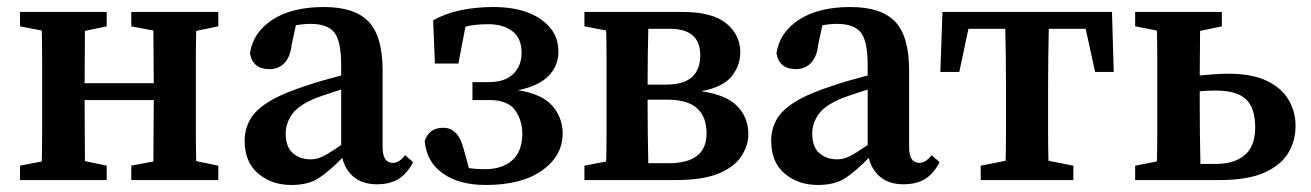

<svg xmlns="http://www.w3.org/2000/svg" viewBox="-20 -513 3734 547"><path d="M354 -438V-479H602V-438L539 -425Q538 -388 538 -345Q538 -302 538 -269V-210Q538 -177 538 -134Q538 -91 539 -54L602 -41V0H354V-41L417 -53Q417 -90 417.5 -136Q418 -182 418 -228H221Q221 -182 221.5 -136Q222 -90 222 -54L284 -41V0H37V-41L99 -53Q100 -90 100 -133.5Q100 -177 100 -210V-269Q100 -302 100 -345.5Q100 -389 99 -426L37 -438V-479H284V-438L222 -425Q222 -391 221.5 -350Q221 -309 221 -276H418Q418 -309 417.5 -350Q417 -391 417 -426Z M1054 12Q1014 12 989 -8Q964 -28 955 -63Q918 -25 888 -5.5Q858 14 810 14Q754 14 715.5 -18.5Q677 -51 677 -112Q677 -144 692 -171.5Q707 -199 745.5 -223Q784 -247 856 -270Q876 -277 901 -284Q926 -291 952 -298V-326Q952 -396 932.5 -420.5Q913 -445 864 -445Q855 -445 844.5 -444Q834 -443 823 -441L811 -386Q807 -350 790 -333Q773 -316 748 -316Q700 -316 692 -361Q701 -421 756.5 -457Q812 -493 903 -493Q990 -493 1030 -451.5Q1070 -410 1070 -312V-94Q1070 -49 1099 -49Q1118 -49 1134 -71L1157 -51Q1139 -17 1114.5 -2.5Q1090 12 1054 12ZM794 -133Q794 -94 814.5 -76.5Q835 -59 865 -59Q882 -59 899 -67Q916 -75 952 -100V-258Q931 -251 912.5 -245Q894 -239 881 -234Q831 -214 812.5 -188Q794 -162 794 -133Z M1583 -133Q1583 -69 1524.5 -27.5Q1466 14 1364 14Q1288 14 1241.5 -19Q1195 -52 1190 -111Q1202 -149 1243 -149Q1286 -149 1301 -88L1316 -34Q1337 -31 1361 -31Q1411 -31 1439.5 -56.5Q1468 -82 1468 -132Q1468 -170 1447.5 -199Q1427 -228 1373 -228H1326V-279H1371Q1419 -279 1442.5 -302.5Q1466 -326 1466 -363Q1466 -404 1440 -424Q1414 -444 1371 -444Q1331 -444 1306 -437L1286 -332H1219L1214 -455Q1249 -475 1293 -484Q1337 -493 1386 -493Q1471 -493 1521 -458Q1571 -423 1571 -366Q1571 -326 1543 -297Q1515 -268 1456 -256Q1525 -245 1554 -211Q1583 -177 1583 -133Z M1645 -438V-479H1924Q2009 -479 2049 -446.5Q2089 -414 2089 -364Q2089 -326 2064.5 -295.5Q2040 -265 1978 -253Q2049 -243 2080.5 -210.5Q2112 -178 2112 -131Q2112 -99 2092.5 -68.5Q2073 -38 2028 -19Q1983 0 1904 0H1645V-41L1707 -53Q1708 -90 1708 -133.5Q1708 -177 1708 -210V-269Q1708 -302 1708 -345.5Q1708 -389 1707 -426ZM1825 -210Q1825 -176 1825.5 -131Q1826 -86 1827 -48H1885Q1993 -48 1993 -133Q1993 -180 1966 -204.5Q1939 -229 1881 -229H1825ZM1888 -431H1827Q1826 -397 1825.5 -354.5Q1825 -312 1825 -272H1878Q1928 -272 1951.5 -293.5Q1975 -315 1975 -356Q1975 -431 1888 -431Z M2554 12Q2514 12 2489 -8Q2464 -28 2455 -63Q2418 -25 2388 -5.5Q2358 14 2310 14Q2254 14 2215.5 -18.5Q2177 -51 2177 -112Q2177 -144 2192 -171.5Q2207 -199 2245.5 -223Q2284 -247 2356 -270Q2376 -277 2401 -284Q2426 -291 2452 -298V-326Q2452 -396 2432.5 -420.5Q2413 -445 2364 -445Q2355 -445 2344.5 -444Q2334 -443 2323 -441L2311 -386Q2307 -350 2290 -333Q2273 -316 2248 -316Q2200 -316 2192 -361Q2201 -421 2256.5 -457Q2312 -493 2403 -493Q2490 -493 2530 -451.5Q2570 -410 2570 -312V-94Q2570 -49 2599 -49Q2618 -49 2634 -71L2657 -51Q2639 -17 2614.5 -2.5Q2590 12 2554 12ZM2294 -133Q2294 -94 2314.5 -76.5Q2335 -59 2365 -59Q2382 -59 2399 -67Q2416 -75 2452 -100V-258Q2431 -251 2412.5 -245Q2394 -239 2381 -234Q2331 -214 2312.5 -188Q2294 -162 2294 -133Z M2659 -308 2665 -479H3148L3153 -308H3100L3073 -431H2968Q2967 -394 2966.5 -349Q2966 -304 2966 -269V-210Q2966 -177 2966 -134.5Q2966 -92 2967 -55L3038 -41V0H2774V-41L2845 -55Q2846 -92 2846 -134.5Q2846 -177 2846 -210V-269Q2846 -304 2845.5 -349Q2845 -394 2844 -431H2739L2713 -308Z M3214 -438V-479H3461V-438L3399 -425Q3399 -396 3398.5 -362Q3398 -328 3398 -298Q3419 -300 3439.5 -301.5Q3460 -303 3479 -303Q3547 -303 3589.5 -282.5Q3632 -262 3651.5 -228Q3671 -194 3671 -155Q3671 -112 3650 -77Q3629 -42 3581.5 -21Q3534 0 3454 0H3214V-41L3276 -53Q3277 -90 3277 -133.5Q3277 -177 3277 -210V-269Q3277 -302 3277 -345.5Q3277 -389 3276 -426ZM3398 -210Q3398 -176 3398.5 -130Q3399 -84 3400 -46H3444Q3497 -46 3526.5 -71.5Q3556 -97 3556 -150Q3556 -206 3529.5 -230.5Q3503 -255 3443 -255Q3432 -255 3420.5 -254.5Q3409 -254 3398 -253Z"/></svg>

Font: Source Serif Pro Semibold
Style: Regular
Weight: 600
Designer: Frank Grießhammer
Foundry: Adobe Systems Incorporated
Version: Version 3.000;hotconv 1.0.109;makeotfexe 2.5.65596